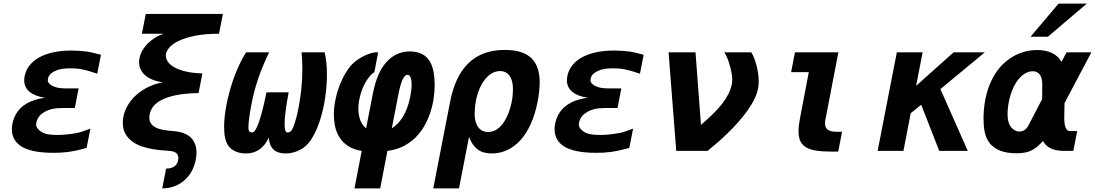

<svg xmlns="http://www.w3.org/2000/svg" viewBox="-20 -837 6074 1065"><path d="M277.3 10.7Q158.2 10.7 102.1 -22.7Q45.9 -56.2 45.9 -120.1Q45.9 -127.4 46.6 -135.7Q47.4 -144 49.3 -152.3Q61.5 -211.4 106 -247.6Q150.4 -283.7 229.5 -294.9Q173.3 -303.2 143.8 -328.1Q114.3 -353 114.3 -392.1Q114.3 -397.9 115 -403.6Q115.7 -409.2 116.7 -415Q123 -447.3 143.3 -473.4Q163.6 -499.5 196.5 -518.1Q229.5 -536.6 274.7 -546.6Q319.8 -556.6 376.5 -556.6Q418 -556.6 464.4 -550.8Q465.3 -550.3 466.8 -550.3Q468.3 -550.3 469.2 -549.8Q476.6 -548.8 494.1 -544.7Q511.7 -540.5 540 -533.2L519.5 -428.2L507.8 -432.1Q485.8 -439.5 468.3 -444.3Q450.7 -449.2 435.1 -452.4Q419.4 -455.6 403.6 -456.8Q387.7 -458 369.1 -458Q341.8 -458 321.3 -454.6Q300.8 -451.2 281.7 -441.4L269.5 -434.1Q249 -420.4 246.1 -400.4Q245.6 -397.9 245.4 -395.3Q245.1 -392.6 245.1 -390.6Q245.1 -382.8 251 -375.7Q256.8 -368.7 266.6 -362.8Q293.5 -346.7 342.3 -346.7H416L395 -237.8H321.3Q291.5 -237.8 266.6 -231.7Q241.7 -225.6 225.1 -214.8L215.3 -208.5Q187.5 -189 181.6 -156.7Q180.2 -150.9 180.2 -146.5Q180.2 -136.2 186.8 -126.5Q193.4 -116.7 204.6 -108.9Q221.7 -96.7 243.9 -92.5Q266.1 -88.4 295.4 -88.4Q321.8 -88.4 346.4 -90.8Q371.1 -93.3 396.5 -97.7Q406.7 -99.6 411.6 -100.6Q416.5 -101.6 420.9 -102.5Q426.3 -104 441.4 -109.1Q456.5 -114.3 481.4 -123.5L460.4 -16.6Q458 -16.1 456.1 -15.6Q454.1 -15.1 451.7 -14.2Q427.2 -7.3 405 -2.4Q382.8 2.4 361.8 5.4Q340.8 8.3 320.1 9.5Q299.3 10.7 277.3 10.7Z M901.4 98.1Q918.5 98.1 930.4 94.2Q942.4 90.3 950.2 83.7Q958 77.1 962.4 68.6Q966.8 60.1 968.3 50.8Q969.2 45.9 969.2 40.5Q969.2 22.5 958.3 12.5Q947.3 2.4 920.4 0Q908.7 -1.5 884.8 -2.9Q860.8 -4.4 832 -9Q803.2 -13.7 772.9 -22.9Q742.7 -32.2 717.8 -49.3Q692.9 -66.4 677 -92.5Q661.1 -118.7 661.1 -157.2Q661.1 -194.3 677.2 -230.7Q693.4 -267.1 722.7 -297.4Q752 -327.6 792.7 -349.6Q833.5 -371.6 883.3 -380.4Q848.6 -385.3 823.7 -396Q798.8 -406.7 782.7 -421.6Q766.6 -436.5 759 -454.6Q751.5 -472.7 751.5 -492.2Q751.5 -515.1 761 -538.6Q770.5 -562 788.3 -583.3Q806.2 -604.5 831.3 -621.8Q856.4 -639.2 887.7 -649.9H767.1L788.6 -759.8H1216.3L1194.8 -649.9Q1120.6 -649.9 1065.2 -639.2Q1009.8 -628.4 973.1 -611.1Q936.5 -593.8 918.2 -572Q899.9 -550.3 899.9 -528.3Q899.9 -509.8 912.6 -492.4Q925.3 -475.1 950.7 -461.7Q976.1 -448.2 1013.9 -439.7Q1051.8 -431.2 1102.5 -429.7L1081.5 -320.8Q958.5 -318.8 889.2 -288.8Q819.8 -258.8 809.6 -200.2Q808.1 -191.9 808.1 -184.6Q808.1 -168.9 814.2 -157.5Q820.3 -146 830.8 -137.9Q841.3 -129.9 854.7 -125Q868.2 -120.1 883.1 -117.2Q897.9 -114.3 913.1 -112.5Q928.2 -110.8 941.9 -109.9Q950.7 -109.4 963.4 -107.4Q976.1 -105.5 990.5 -101.1Q1004.9 -96.7 1019 -88.9Q1033.2 -81.1 1044.4 -67.9Q1055.7 -54.7 1062.7 -35.6Q1069.8 -16.6 1069.8 9.8Q1069.8 28.8 1065.4 50.8Q1058.1 86.9 1041.3 116Q1024.4 145 1000 165.5Q975.6 186 945.1 197Q914.6 208 879.9 208Z M1344.2 14.2Q1312 14.2 1287.1 3.2Q1262.2 -7.8 1248 -26.4Q1223.1 -59.1 1223.1 -132.3Q1223.1 -177.7 1231.9 -231.7Q1240.7 -285.6 1256.6 -341.1Q1272.5 -396.5 1294.9 -449.7Q1317.4 -502.9 1345.2 -546.9H1473.1Q1452.6 -504.9 1437.7 -468.5Q1422.9 -432.1 1411.6 -399.2Q1400.4 -366.2 1392.1 -335.2Q1383.8 -304.2 1377.4 -272Q1373 -251.5 1369.6 -231Q1366.2 -210.4 1363.5 -191.9Q1360.8 -173.3 1359.4 -158Q1357.9 -142.6 1357.9 -132.3Q1357.9 -121.6 1359.4 -115.7Q1362.3 -103 1378.4 -102.1Q1413.1 -102.1 1458 -324.7H1581.1Q1569.8 -264.2 1564.2 -220.5Q1558.6 -176.8 1558.6 -148.9Q1558.6 -102.1 1574.7 -102.1Q1589.8 -102.5 1598.6 -115.7Q1606 -127 1616.2 -158.7Q1626.5 -190.4 1635.5 -236.3Q1644.5 -282.2 1650.9 -338.6Q1657.2 -395 1657.2 -455.6Q1657.2 -501.5 1652.8 -546.9H1780.8Q1793.5 -491.7 1793.5 -421.9Q1793.5 -383.3 1789.6 -343.3Q1785.6 -303.2 1778.6 -264.6Q1771.5 -226.1 1761 -189.7Q1750.5 -153.3 1737.3 -122.3Q1724.1 -91.3 1708.3 -66.7Q1692.4 -42 1674.8 -26.4Q1653.3 -7.8 1623.8 3.2Q1594.2 14.2 1563 14.2Q1477.5 14.2 1470.7 -73.2Q1429.7 14.2 1344.2 14.2Z M1986.3 0Q1942.9 -6.8 1913.6 -25.4Q1884.3 -43.9 1866 -70.8Q1847.7 -97.7 1839.8 -130.9Q1832 -164.1 1832 -200.7Q1832 -243.7 1841.3 -286.9Q1850.6 -330.1 1865.7 -368.2Q1880.9 -406.2 1900.1 -437Q1919.4 -467.8 1939 -486.3Q1951.2 -498 1968.8 -509.5Q1986.3 -521 2005.6 -529.8Q2024.9 -538.6 2043.7 -543.5Q2062.5 -548.3 2077.6 -546.9L2056.2 -435.1Q2050.8 -435.1 2039.1 -423.1Q2027.3 -411.1 2015.6 -393.6Q2006.3 -379.4 1997.6 -361.1Q1988.8 -342.8 1982.2 -321.8Q1975.6 -300.8 1971.7 -278.3Q1967.8 -255.9 1967.8 -233.4Q1967.8 -201.2 1977.5 -173.1Q1987.3 -145 2010.7 -125L2047.9 -316.4Q2071.3 -436.5 2124.8 -494.1Q2178.2 -551.8 2253.9 -551.8Q2292.5 -551.8 2321.3 -537.1Q2350.1 -522.5 2366.7 -491.7Q2379.4 -468.3 2385.3 -436Q2391.1 -403.8 2391.1 -366.2Q2391.1 -330.1 2385.3 -290.5Q2379.4 -251 2366.7 -212.4Q2354 -173.8 2333.7 -138.2Q2313.5 -102.5 2284.2 -73.7Q2254.9 -44.9 2216.3 -25.4Q2177.7 -5.9 2128.9 0L2088.9 208H1946.3ZM2153.3 -125Q2227.5 -172.4 2253.4 -290.5Q2257.8 -311 2260.5 -331.5Q2263.2 -352.1 2263.2 -369.1Q2263.2 -375 2262.7 -381.3Q2262.2 -387.7 2261.2 -393.6Q2255.9 -421.9 2240.2 -421.9Q2210.9 -421.9 2190.4 -316.4Z M2476.1 -269.5Q2489.7 -341.3 2515.1 -395.5Q2540.5 -449.7 2578.1 -486.3Q2615.7 -522.9 2666 -541.5Q2716.3 -560.1 2780.3 -560.1Q2832.5 -560.1 2869.1 -548.1Q2905.8 -536.1 2929 -512.9Q2952.1 -489.7 2962.9 -456.3Q2973.6 -422.9 2973.6 -380.4Q2973.6 -333 2961.9 -272.5Q2948.2 -202.1 2923.8 -148.7Q2899.4 -95.2 2866.5 -59.1Q2833.5 -22.9 2793.2 -4.4Q2752.9 14.2 2708 14.2Q2658.7 14.2 2629.2 -8.3Q2599.6 -30.8 2581.5 -77.1L2525.9 208H2383.3ZM2688 -105Q2711.4 -105 2731.2 -116.5Q2751 -127.9 2768.1 -149.9Q2781.2 -167 2791.7 -189.5Q2802.2 -211.9 2809.8 -237.1Q2817.4 -262.2 2821.3 -288.6Q2825.2 -314.9 2825.2 -339.8Q2825.2 -358.4 2823 -372.6Q2820.8 -386.7 2816.4 -397.9Q2807.6 -420.4 2791.5 -431.6Q2775.4 -442.9 2753.4 -442.9Q2730.5 -442.9 2709.2 -430.9Q2688 -418.9 2670.4 -397Q2652.8 -375 2639.4 -343.8Q2626 -312.5 2619.1 -273.9Q2615.7 -255.4 2614.3 -237.5Q2612.8 -219.7 2612.8 -207Q2612.8 -159.7 2632.1 -132.3Q2651.4 -105 2688 -105Z M3287.6 10.7Q3168.5 10.7 3112.3 -22.7Q3056.2 -56.2 3056.2 -120.1Q3056.2 -127.4 3056.9 -135.7Q3057.6 -144 3059.6 -152.3Q3071.8 -211.4 3116.2 -247.6Q3160.6 -283.7 3239.7 -294.9Q3183.6 -303.2 3154.1 -328.1Q3124.5 -353 3124.5 -392.1Q3124.5 -397.9 3125.2 -403.6Q3126 -409.2 3127 -415Q3133.3 -447.3 3153.6 -473.4Q3173.8 -499.5 3206.8 -518.1Q3239.7 -536.6 3284.9 -546.6Q3330.1 -556.6 3386.7 -556.6Q3428.2 -556.6 3474.6 -550.8Q3475.6 -550.3 3477.1 -550.3Q3478.5 -550.3 3479.5 -549.8Q3486.8 -548.8 3504.4 -544.7Q3522 -540.5 3550.3 -533.2L3529.8 -428.2L3518.1 -432.1Q3496.1 -439.5 3478.5 -444.3Q3460.9 -449.2 3445.3 -452.4Q3429.7 -455.6 3413.8 -456.8Q3397.9 -458 3379.4 -458Q3352.1 -458 3331.5 -454.6Q3311 -451.2 3292 -441.4L3279.8 -434.1Q3259.3 -420.4 3256.3 -400.4Q3255.9 -397.9 3255.6 -395.3Q3255.4 -392.6 3255.4 -390.6Q3255.4 -382.8 3261.2 -375.7Q3267.1 -368.7 3276.9 -362.8Q3303.7 -346.7 3352.5 -346.7H3426.3L3405.3 -237.8H3331.5Q3301.8 -237.8 3276.9 -231.7Q3252 -225.6 3235.4 -214.8L3225.6 -208.5Q3197.8 -189 3191.9 -156.7Q3190.4 -150.9 3190.4 -146.5Q3190.4 -136.2 3197 -126.5Q3203.6 -116.7 3214.8 -108.9Q3231.9 -96.7 3254.2 -92.5Q3276.4 -88.4 3305.7 -88.4Q3332 -88.4 3356.7 -90.8Q3381.3 -93.3 3406.7 -97.7Q3417 -99.6 3421.9 -100.6Q3426.8 -101.6 3431.2 -102.5Q3436.5 -104 3451.7 -109.1Q3466.8 -114.3 3491.7 -123.5L3470.7 -16.6Q3468.3 -16.1 3466.3 -15.6Q3464.4 -15.1 3461.9 -14.2Q3437.5 -7.3 3415.3 -2.4Q3393.1 2.4 3372.1 5.4Q3351.1 8.3 3330.3 9.5Q3309.6 10.7 3287.6 10.7Z M3688.5 -546.9H3837.9L3868.2 -144Q3905.3 -176.3 3934.6 -204.8Q3963.9 -233.4 3985.1 -260.7Q4006.3 -288.1 4019.8 -314.5Q4033.2 -340.8 4039.1 -368.7Q4040.5 -375.5 4041 -382.1Q4041.5 -388.7 4041.5 -397Q4041.5 -404.8 4041 -410.6Q4040.5 -416.5 4039.1 -425.3Q4034.2 -456.5 4023.4 -489.7Q4012.7 -522.9 3997.6 -546.9H4147.5Q4157.7 -529.8 4165.3 -509.3Q4172.9 -488.8 4178 -467.5Q4183.1 -446.3 4185.8 -425.3Q4188.5 -404.3 4188.5 -385.3Q4188.5 -365.2 4185.5 -349.1Q4180.2 -318.8 4164.1 -286.4Q4147.9 -253.9 4124.8 -221.7Q4101.6 -189.5 4073.5 -158Q4045.4 -126.5 4015.9 -97.9Q3986.3 -69.3 3957.5 -44.2Q3928.7 -19 3904.8 0H3731Z M4591.3 3.9Q4542 3.9 4507.6 -1.5Q4473.1 -6.8 4451.2 -20Q4429.2 -33.2 4419.2 -54.7Q4409.2 -76.2 4409.2 -108.4Q4409.2 -124 4411.4 -141.8Q4413.6 -159.7 4417.5 -181.2L4466.3 -437H4368.2L4389.6 -546.9H4630.4L4558.6 -174.3Q4557.6 -168.5 4556.9 -163.3Q4556.2 -158.2 4556.2 -152.8Q4556.2 -127.9 4572.3 -116.9Q4588.4 -106 4622.6 -106H4650.9L4629.4 3.9H4591.3Z M4954.6 -546.9H5097.7L5061.5 -360.8L5269.5 -546.9H5442.9L5196.3 -342.8L5348.1 0H5189.9L5089.8 -255.9L5031.7 -209L4991.2 0H4848.1Z M5851.6 -816.9H6008.3L5792.5 -633.3H5696.3ZM5883.8 0Q5805.7 0 5774.4 -41Q5767.1 -51.3 5766.1 -55.2Q5757.3 -46.4 5750.7 -39.8Q5744.1 -33.2 5738.3 -27.8Q5732.4 -22.5 5726.3 -18.1Q5720.2 -13.7 5712.4 -8.8Q5690.4 4.4 5668 8.8Q5645.5 13.2 5619.1 13.2Q5591.8 13.2 5567.4 9.3Q5543 5.4 5522.5 -3.4Q5502 -12.2 5485.8 -26.1Q5469.7 -40 5458.5 -60.1Q5446.3 -82 5440.9 -110.8Q5435.5 -139.6 5435.5 -179.2Q5435.5 -224.6 5442.4 -267.6Q5449.2 -310.5 5462.6 -349.1Q5476.1 -387.7 5496.1 -421.1Q5516.1 -454.6 5542.5 -480.5Q5564.5 -502 5588.4 -517.1Q5612.3 -532.2 5636.7 -541.7Q5661.1 -551.3 5685.5 -555.4Q5710 -559.6 5732.9 -559.6Q5780.3 -559.6 5815.2 -543Q5850.1 -526.4 5868.2 -494.1L5896 -546.9H6033.7L5884.8 -265.1L5883.3 -190.4Q5881.8 -109.9 5915 -109.9H5955.1L5933.6 0ZM5760.7 -287.6 5761.2 -367.2Q5761.7 -406.2 5747.1 -424.1Q5732.4 -441.9 5708.5 -441.9Q5689.5 -441.9 5668.5 -430.9Q5647.5 -419.9 5628.9 -397Q5614.3 -378.9 5603 -355.5Q5591.8 -332 5584.2 -306.6Q5576.7 -281.2 5572.8 -255.1Q5568.8 -229 5568.8 -205.6Q5568.8 -183.6 5571.8 -169.7Q5574.7 -155.8 5579.6 -146Q5588.9 -127 5604 -117.2Q5619.1 -107.4 5634.8 -107.4Q5648.9 -107.4 5662.1 -115.5Q5675.3 -123.5 5683.6 -139.2Z"/></svg>

Font: Hack
Style: Bold Italic
Weight: 700
Italic angle: -11°
Monospace: yes
Designer: Christopher Simpkins
Foundry: Christopher Simpkins
Version: Version 2.017; ttfautohint (v1.4.1) -l 4 -r 80 -G 350 -x 0 -